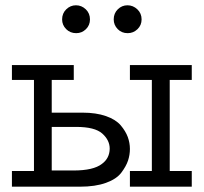

<svg xmlns="http://www.w3.org/2000/svg" viewBox="-20 -703 768 723"><path d="M24.9 0V-59.1H107.9V-401.9H24.9V-458H257.8V-401.9H174.8V-278.8H291Q341.8 -278.8 378.9 -265.9Q416 -252.9 434.6 -231Q453.1 -209 461.2 -187Q469.2 -165 469.2 -142.1Q469.2 -120.1 462.2 -98.6Q455.1 -77.1 437 -53Q418.9 -28.8 378.9 -14.4Q338.9 0 280.8 0ZM174.8 -61H256.8Q332 -61 363.8 -85.9Q392.6 -106.9 393.1 -143.1Q393.1 -175.3 365 -200.2Q336.9 -225.1 267.1 -225.1H174.8ZM213.9 -629.9Q213.9 -652.8 229.5 -668Q245.1 -683.1 266.1 -683.1Q287.1 -683.1 303 -668Q318.8 -652.8 318.8 -629.9Q318.8 -607.9 303.5 -593Q288.1 -578.1 267.1 -578.1Q244.1 -578.1 229 -593.5Q213.9 -608.9 213.9 -629.9ZM408.2 -629.9Q408.2 -652.8 423.6 -668Q439 -683.1 460 -683.1Q481 -683.1 497.1 -668Q513.2 -652.8 513.2 -629.9Q513.2 -607.9 497.6 -593Q481.9 -578.1 460.9 -578.1Q438 -578.1 423.1 -593.5Q408.2 -608.9 408.2 -629.9ZM469.2 0V-59.1H551.8V-401.9H469.2V-458H702.1V-401.9H619.1V-59.1H702.1V0Z"/></svg>

Font: CMU Concrete
Style: Roman
Weight: 500
Version: Version 0.7.0